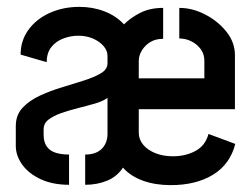

<svg xmlns="http://www.w3.org/2000/svg" viewBox="-20 -539 705 559"><path d="M477 0Q432 0 396 -13Q360 -26 338 -51Q321 -25 292 -13Q263 -1 228 -1V-89Q249 -89 263.5 -96.5Q278 -104 285.5 -118Q293 -132 293 -149V-254Q279 -244 256.5 -237.5Q234 -231 208 -224.5Q182 -218 159 -210Q136 -202 121.5 -191Q107 -180 107 -162V-147Q107 -125 116.5 -112Q126 -99 143 -94Q160 -89 181 -89V-1Q133 -1 98 -17.5Q63 -34 44.5 -60Q26 -86 26 -114V-172Q26 -204 45.5 -225Q65 -246 95 -260Q125 -274 159.5 -284.5Q194 -295 224 -304.5Q254 -314 273.5 -325.5Q293 -337 293 -355V-376Q293 -392 281 -405.5Q269 -419 250 -427Q231 -435 208 -435Q186 -435 164.5 -427Q143 -419 129.5 -402Q116 -385 116 -358L40 -380Q40 -421 63 -452.5Q86 -484 125 -501.5Q164 -519 211 -519Q250 -519 284 -506Q318 -493 341 -468Q361 -488 389 -502Q417 -516 455 -516V-426Q433 -426 417.5 -416.5Q402 -407 393 -392Q384 -377 384 -362V-311H575V-362Q575 -382 564 -396.5Q553 -411 536.5 -419Q520 -427 502 -427V-516Q540 -516 577 -497Q614 -478 639 -447Q664 -416 664 -378V-221H384V-153Q384 -133 397 -117.5Q410 -102 432.5 -93Q455 -84 484 -84Q520 -84 549 -99.5Q578 -115 587 -149L665 -120Q650 -61 600.5 -30.5Q551 0 477 0Z"/></svg>

Font: Stick No Bills SemiBold
Style: Regular
Weight: 600
Designer: Kosala Senevirathne, Siva Puranthara, Lasantha Premarathna, Tharique Azeez
Foundry: mooniak
Version: Version 2.000